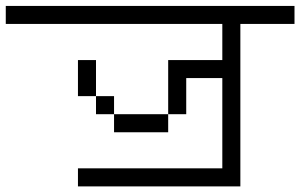

<svg xmlns="http://www.w3.org/2000/svg" viewBox="-20 -708 1040 665"><path d="M1000 -625V-687.5H0V-625H750Q750 -625 750 -500H562.5V-312.5H375V-250H562.5V-312.5H625Q625 -312.5 625 -437.5H750V-125H250V-62.5H812.5V-625ZM375 -312.5V-375H312.5V-312.5ZM312.5 -375Q312.5 -375 312.5 -500H250Q250 -500 250 -375Z"/></svg>

Font: UnifontExMono
Style: Regular
Weight: 500
Version: Version 15.0.06